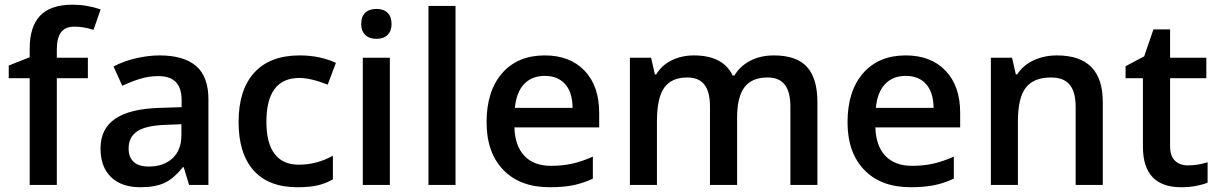

<svg xmlns="http://www.w3.org/2000/svg" viewBox="-20 -785 5172 815"><path d="M353 -453.1H221.2V0H106V-453.1H17.1V-506.8L106 -542V-577.1Q106 -672.9 150.9 -719Q195.8 -765.1 288.1 -765.1Q348.6 -765.1 407.2 -745.1L377 -658.2Q334.5 -671.9 295.9 -671.9Q256.8 -671.9 239 -647.7Q221.2 -623.5 221.2 -575.2V-540H353Z M782.7 0 759.8 -75.2H755.9Q716.8 -25.9 677.2 -8.1Q637.7 9.8 575.7 9.8Q496.1 9.8 451.4 -33.2Q406.7 -76.2 406.7 -154.8Q406.7 -238.3 468.8 -280.8Q530.8 -323.2 657.7 -327.1L751 -330.1V-358.9Q751 -410.6 726.8 -436.3Q702.6 -461.9 651.9 -461.9Q610.4 -461.9 572.3 -449.7Q534.2 -437.5 499 -420.9L461.9 -502.9Q505.9 -525.9 558.1 -537.8Q610.4 -549.8 656.7 -549.8Q759.8 -549.8 812.3 -504.9Q864.7 -460 864.7 -363.8V0ZM611.8 -78.1Q674.3 -78.1 712.2 -113Q750 -147.9 750 -210.9V-257.8L680.7 -254.9Q599.6 -252 562.7 -227.8Q525.9 -203.6 525.9 -153.8Q525.9 -117.7 547.4 -97.9Q568.8 -78.1 611.8 -78.1Z M1242.7 9.8Q1120.1 9.8 1056.4 -61.8Q992.7 -133.3 992.7 -267.1Q992.7 -403.3 1059.3 -476.6Q1126 -549.8 1252 -549.8Q1337.4 -549.8 1405.8 -518.1L1371.1 -425.8Q1298.3 -454.1 1251 -454.1Q1110.8 -454.1 1110.8 -268.1Q1110.8 -177.2 1145.8 -131.6Q1180.7 -85.9 1248 -85.9Q1324.7 -85.9 1393.1 -124V-23.9Q1362.3 -5.9 1327.4 2Q1292.5 9.8 1242.7 9.8Z M1634.8 0H1520V-540H1634.8ZM1513.2 -683.1Q1513.2 -713.9 1530 -730.5Q1546.9 -747.1 1578.1 -747.1Q1608.4 -747.1 1625.2 -730.5Q1642.1 -713.9 1642.1 -683.1Q1642.1 -653.8 1625.2 -637Q1608.4 -620.1 1578.1 -620.1Q1546.9 -620.1 1530 -637Q1513.2 -653.8 1513.2 -683.1Z M1913.6 0H1798.8V-759.8H1913.6Z M2313.5 9.8Q2187.5 9.8 2116.5 -63.7Q2045.4 -137.2 2045.4 -266.1Q2045.4 -398.4 2111.3 -474.1Q2177.2 -549.8 2292.5 -549.8Q2399.4 -549.8 2461.4 -484.9Q2523.4 -419.9 2523.4 -306.2V-244.1H2163.6Q2166 -165.5 2206.1 -123.3Q2246.1 -81.1 2318.8 -81.1Q2366.7 -81.1 2408 -90.1Q2449.2 -99.1 2496.6 -120.1V-26.9Q2454.6 -6.8 2411.6 1.5Q2368.7 9.8 2313.5 9.8ZM2292.5 -462.9Q2237.8 -462.9 2204.8 -428.2Q2171.9 -393.6 2165.5 -327.1H2410.6Q2409.7 -394 2378.4 -428.5Q2347.2 -462.9 2292.5 -462.9Z M3108.9 0H2993.7V-333Q2993.7 -395 2970.2 -425.5Q2946.8 -456.1 2897 -456.1Q2830.6 -456.1 2799.6 -412.8Q2768.6 -369.6 2768.6 -269V0H2653.8V-540H2743.7L2759.8 -469.2H2765.6Q2788.1 -507.8 2830.8 -528.8Q2873.5 -549.8 2924.8 -549.8Q3049.3 -549.8 3089.8 -464.8H3097.7Q3121.6 -504.9 3165 -527.3Q3208.5 -549.8 3264.6 -549.8Q3361.3 -549.8 3405.5 -501Q3449.7 -452.1 3449.7 -352.1V0H3335V-333Q3335 -395 3311.3 -425.5Q3287.6 -456.1 3237.8 -456.1Q3170.9 -456.1 3139.9 -414.3Q3108.9 -372.6 3108.9 -286.1Z M3845.7 9.8Q3719.7 9.8 3648.7 -63.7Q3577.6 -137.2 3577.6 -266.1Q3577.6 -398.4 3643.6 -474.1Q3709.5 -549.8 3824.7 -549.8Q3931.6 -549.8 3993.7 -484.9Q4055.7 -419.9 4055.7 -306.2V-244.1H3695.8Q3698.2 -165.5 3738.3 -123.3Q3778.3 -81.1 3851.1 -81.1Q3898.9 -81.1 3940.2 -90.1Q3981.4 -99.1 4028.8 -120.1V-26.9Q3986.8 -6.8 3943.8 1.5Q3900.9 9.8 3845.7 9.8ZM3824.7 -462.9Q3770 -462.9 3737.1 -428.2Q3704.1 -393.6 3697.8 -327.1H3942.9Q3941.9 -394 3910.6 -428.5Q3879.4 -462.9 3824.7 -462.9Z M4661.1 0H4545.9V-332Q4545.9 -394.5 4520.8 -425.3Q4495.6 -456.1 4440.9 -456.1Q4368.2 -456.1 4334.5 -413.1Q4300.8 -370.1 4300.8 -269V0H4186V-540H4275.9L4292 -469.2H4297.9Q4322.3 -507.8 4367.2 -528.8Q4412.1 -549.8 4466.8 -549.8Q4661.1 -549.8 4661.1 -352.1Z M5022 -83Q5064 -83 5106 -96.2V-9.8Q5086.9 -1.5 5056.9 4.2Q5026.9 9.8 4994.6 9.8Q4831.5 9.8 4831.5 -162.1V-453.1H4757.8V-503.9L4836.9 -545.9L4876 -660.2H4946.8V-540H5100.6V-453.1H4946.8V-164.1Q4946.8 -122.6 4967.5 -102.8Q4988.3 -83 5022 -83Z"/></svg>

Font: f0_1792           
Style: Regular
Weight: 600
Foundry: Ascender Corporation
Version: Version 1.10